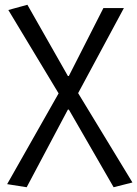

<svg xmlns="http://www.w3.org/2000/svg" viewBox="-20 -574 576 806"><path d="M92 212 265 -114H269L457 212L536 192L308 -183L500 -540H414L269 -255H265L95 -554L15 -532L226 -182L10 199Z"/></svg>

Font: ChiuKong Gothic CL Normal
Style: Regular
Weight: 350
Designer: Ryoko NISHIZUKA 西塚涼子 (kana, bopomofo & ideographs); Paul D. Hunt (Latin, Greek & Cyrillic); Sandoll Communications 산돌커뮤니
Foundry: Adobe
Version: Version 1.300